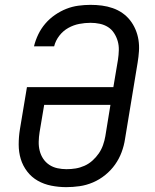

<svg xmlns="http://www.w3.org/2000/svg" viewBox="-20 -763 640 791"><path d="M253 8Q222 8 191.5 2Q161 -4 135.5 -18.5Q110 -33 92 -56.5Q74 -80 65.5 -108Q57 -136 57 -167.5Q57 -199 62 -230L91 -404H447L466 -517Q469 -537 469.5 -556.5Q470 -576 465 -593.5Q460 -611 450 -626.5Q440 -642 425 -651.5Q410 -661 391.5 -665Q373 -669 353 -669Q330 -669 306.5 -664.5Q283 -660 261.5 -648Q240 -636 224.5 -616Q209 -596 203 -572H120Q126 -597 137.5 -621Q149 -645 166.5 -665.5Q184 -686 206.5 -701.5Q229 -717 253 -726.5Q277 -736 302.5 -739.5Q328 -743 353 -743Q377 -743 400 -740Q423 -737 444.5 -729.5Q466 -722 484 -709.5Q502 -697 515.5 -680Q529 -663 538 -642Q547 -621 550.5 -598.5Q554 -576 552.5 -552.5Q551 -529 547 -505L495 -190Q491 -163 481 -136Q471 -109 454 -85Q437 -61 413.5 -42Q390 -23 363 -11.5Q336 0 308 4Q280 8 253 8ZM254 -66Q273 -66 291.5 -69Q310 -72 328 -80Q346 -88 361 -101.5Q376 -115 387 -131Q398 -147 404.5 -165.5Q411 -184 414 -202L435 -331H162L143 -218Q140 -199 139.5 -179.5Q139 -160 143.5 -142Q148 -124 158 -109Q168 -94 183 -84Q198 -74 216.5 -70Q235 -66 254 -66Z"/></svg>

Font: Iosevka Curly Extended Oblique
Style: Regular
Weight: 400
Width: 7
Italic angle: -9°
Monospace: yes
Designer: Belleve Invis
Foundry: Belleve Invis
Version: Version 11.1.0; ttfautohint (v1.8.3)